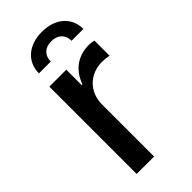

<svg xmlns="http://www.w3.org/2000/svg" viewBox="-235 -795 849 849"><g transform="rotate(-45 190.0 -370.5)"><path d="M73 0H182V-326C182 -404 239 -459 315 -459C329 -459 347 -457 358 -454V-549C347 -552 338 -553 326 -553C260 -553 207 -517 184 -450H179V-546H73ZM82 -620H156C156 -658 180 -682 221 -682C261 -682 286 -658 286 -620H360C360 -693 304 -741 221 -741C138 -741 82 -693 82 -620Z"/></g></svg>

Font: Wafeq Medium
Style: Regular
Weight: 500
Designer: Rasmus Andersson & Azza Alameddine
Foundry: Google & TypeTogether
Version: Version 3.000;January 28, 2025;FontCreator 15.0.0.3014 64-bi